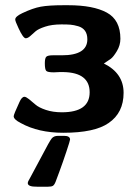

<svg xmlns="http://www.w3.org/2000/svg" viewBox="-20 -495 529 732"><path d="M32.2 -51.8Q32.2 -58.6 54.2 -106Q63 -126 73.2 -126Q79.1 -126 90.6 -116.9Q102.1 -107.9 115 -96.4Q127.9 -85 155 -75.9Q182.1 -66.9 215.8 -66.9Q321.8 -66.9 321.8 -143.1Q321.8 -218.3 222.2 -220.2H207Q204.1 -220.2 196 -219.7Q188 -219.2 185.1 -219.2Q162.1 -219.2 156.5 -224.6Q150.9 -230 150.9 -253.9Q150.9 -273.9 157 -279.1Q163.1 -284.2 181.2 -284.2H215.8Q313 -284.2 313 -345.2Q313 -365.2 304 -377.7Q294.9 -390.1 278.1 -395Q261.2 -399.9 248.5 -400.9Q235.8 -401.9 215.8 -401.9H213.9Q177.7 -401.9 151.9 -393.3Q126 -384.8 115.5 -375.5Q105 -366.2 95.5 -357.7Q85.9 -349.1 78.1 -349.1Q68.4 -349.1 50.8 -387.2Q37.6 -415 38.1 -420.9Q38.1 -432.1 64.9 -444.8Q105 -463.9 135.5 -469.5Q166 -475.1 222.2 -475.1H240.2Q335.4 -475.1 387.2 -447Q439 -418.9 439 -347.2Q439 -322.3 425.5 -300Q412.1 -277.8 402.1 -270.5Q392.1 -263.2 376 -252.9Q451.2 -215.8 451.2 -141.1Q451.2 -64.9 394 -25.9Q340.8 11.2 221.2 11.2Q126 11.2 59.1 -25.9Q32.2 -39.6 32.2 -51.8ZM85.9 203.1Q85.9 197.3 94.2 184.1Q113.3 148.9 139.2 100.1Q168.9 43 177 33Q185.1 22.9 201.2 22.9H224.1Q247.1 22.9 247.1 37.1Q247.1 41 233.6 81.5Q220.2 122.1 206.1 160.2L191.9 198.2Q187 210.4 181.4 213.6Q175.8 216.8 163.1 216.8H121.1Q85.9 217.3 85.9 203.1Z"/></svg>

Font: CMU Sans Serif
Style: Bold
Weight: 700
Version: Version 0.7.0